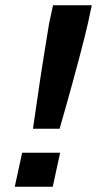

<svg xmlns="http://www.w3.org/2000/svg" viewBox="-20 -708 368 728"><path d="M105 -220Q112 -266 119 -316Q126 -366 133.5 -414.5Q141 -463 147.5 -504Q154 -545 159 -575Q164 -605 166 -618L181 -688H328L313 -618Q309 -599 299.5 -562Q290 -525 278 -479Q266 -433 252.5 -385Q239 -337 227 -293.5Q215 -250 206 -220ZM36 0 64 -129H208L180 0Z"/></svg>

Font: Saira SemiExpanded SemiBold
Style: Italic
Weight: 600
Width: 6
Italic angle: -12°
Designer: Hector Gatti with collaboration of the Omnibus-Type team
Foundry: Omnibus-Type
Version: Version 1.101